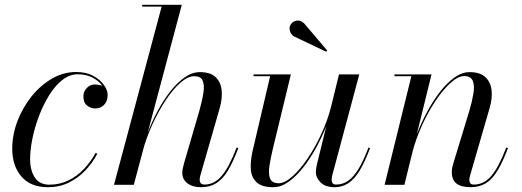

<svg xmlns="http://www.w3.org/2000/svg" viewBox="-20 -770 2174 800"><path d="M179.5 10Q107.5 10 69.2 -34.5Q31 -79 31 -150Q31 -208 52.5 -264.8Q74 -321.5 111.2 -368Q148.5 -414.5 196.2 -442.2Q244 -470 297 -470Q338.5 -470 367.8 -454.2Q397 -438.5 412.8 -416.5Q428.5 -394.5 428.5 -375Q428.5 -348.5 413.8 -333.2Q399 -318 377 -318Q358.5 -318 343 -330Q327.5 -342 327.5 -368Q327.5 -388.5 341.5 -403.2Q355.5 -418 374.5 -418Q389 -418 401 -414.5Q413 -411 420.2 -401.8Q427.5 -392.5 427.5 -375H420.5Q420.5 -393 406 -413Q391.5 -433 365.2 -446.8Q339 -460.5 304 -460.5Q270 -460.5 239.8 -436.8Q209.5 -413 185 -373.5Q160.5 -334 142.5 -286.8Q124.5 -239.5 115 -192.2Q105.5 -145 105.5 -106.5Q105.5 -60 125.2 -30.2Q145 -0.5 186 -0.5Q229 -0.5 265.2 -18.2Q301.5 -36 330 -66.2Q358.5 -96.5 378.5 -133L385.5 -129.5Q366 -92 336 -60.2Q306 -28.5 266.8 -9.2Q227.5 10 179.5 10Z M455 0 653.5 -742.5H572.5V-750H737.5L537.5 0ZM817.5 10Q782.5 10 761 -6.2Q739.5 -22.5 739.5 -51Q739.5 -59 741.8 -69.2Q744 -79.5 747.5 -92L810.5 -308Q822.5 -350.5 827.5 -383.2Q832.5 -416 824.2 -434.2Q816 -452.5 789 -452.5Q763 -452.5 732.2 -425.8Q701.5 -399 671 -353.2Q640.5 -307.5 614.5 -250.5Q588.5 -193.5 572.5 -133H568Q578 -172.5 595.8 -218.2Q613.5 -264 637.2 -308.2Q661 -352.5 689.5 -389Q718 -425.5 749.2 -447.5Q780.5 -469.5 813 -469.5Q856.5 -469.5 878.2 -448.8Q900 -428 903.5 -394Q907 -360 895.5 -319.5L814.5 -38Q813.5 -34.5 812.8 -29.8Q812 -25 812 -21Q812 -1 832.5 -1Q872.5 -1 903.5 -37Q934.5 -73 966 -155.5L973 -153Q951.5 -95.5 929.8 -59.5Q908 -23.5 881.2 -6.8Q854.5 10 817.5 10Z M1118.5 10Q1070.5 10 1048.8 -10.8Q1027 -31.5 1025 -65.8Q1023 -100 1032.5 -141L1105.5 -452.5H1036.5V-460H1192L1117.5 -152.5Q1108 -113 1102.8 -80Q1097.5 -47 1105 -26.8Q1112.5 -6.5 1141.5 -6.5Q1166 -6.5 1197.8 -34.5Q1229.5 -62.5 1261.2 -109Q1293 -155.5 1319.2 -212.5Q1345.5 -269.5 1360 -327H1366Q1357 -288.5 1339 -243.2Q1321 -198 1296.5 -153.2Q1272 -108.5 1242.8 -71.5Q1213.5 -34.5 1182 -12.2Q1150.5 10 1118.5 10ZM1374.5 10Q1335.5 10 1315.8 -10Q1296 -30 1296 -52.5Q1296 -58.5 1297.2 -67.8Q1298.5 -77 1300.5 -85L1392.5 -460H1477L1364 -38Q1363 -33.5 1362.5 -28.8Q1362 -24 1362 -20Q1362 -1 1380.5 -1Q1408 -1 1430.8 -16.8Q1453.5 -32.5 1474 -66.5Q1494.5 -100.5 1515.5 -155.5L1522 -153Q1500.5 -95.5 1478.8 -59.5Q1457 -23.5 1431.5 -6.8Q1406 10 1374.5 10ZM1339 -554.5 1204.5 -618.5Q1196.5 -623.5 1191.8 -631.8Q1187 -640 1186.5 -649.8Q1186 -659.5 1191 -667.5Q1194.5 -673.5 1200.8 -678Q1207 -682.5 1214.8 -684Q1222.5 -685.5 1230.8 -683Q1239 -680.5 1247 -673L1343.5 -559.5Z M1941 10Q1902 10 1882.2 -5.2Q1862.5 -20.5 1862.5 -52.5Q1862.5 -63.5 1864.5 -72.5Q1866.5 -81.5 1868.5 -88L1935.5 -308Q1947 -347 1952.5 -379.8Q1958 -412.5 1950 -432.8Q1942 -453 1914 -453Q1889 -453 1857.8 -425Q1826.5 -397 1795.2 -350.5Q1764 -304 1738.2 -247.2Q1712.5 -190.5 1697.5 -133H1692.5Q1701.5 -171.5 1719.2 -216.8Q1737 -262 1761 -306.5Q1785 -351 1813.8 -388Q1842.5 -425 1873.8 -447.2Q1905 -469.5 1936.5 -469.5Q1980 -469.5 2002.2 -448.8Q2024.5 -428 2028.2 -394Q2032 -360 2020 -319.5L1938.5 -38Q1937 -33.5 1936.2 -28.8Q1935.5 -24 1935.5 -20Q1935.5 -12.5 1939.5 -6.8Q1943.5 -1 1954.5 -1Q1996.5 -1 2027.2 -37Q2058 -73 2089.5 -155.5L2096.5 -153Q2075 -95.5 2053.2 -59.5Q2031.5 -23.5 2004.8 -6.8Q1978 10 1941 10ZM1582.5 0 1694 -452.5H1623.5V-460H1778L1665 0Z"/></svg>

Font: Bodoni Moda 28pt
Style: Italic
Weight: 400
Italic angle: -13°
Designer: Owen Earl
Foundry: indestructible type
Version: Version 2.004